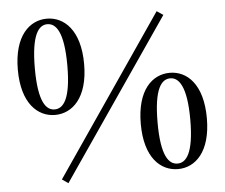

<svg xmlns="http://www.w3.org/2000/svg" viewBox="-54 -808 1055 900"><g transform="rotate(-5 474.0 -357.5)"><path d="M198 -293C279 -293 354 -360 354 -519C354 -679 279 -746 198 -746C117 -746 42 -679 42 -519C42 -360 117 -293 198 -293ZM198 -319C158 -319 122 -360 122 -519C122 -678 158 -720 198 -720C239 -720 275 -677 275 -519C275 -361 239 -319 198 -319ZM750 10C831 10 905 -57 905 -216C905 -376 831 -443 750 -443C668 -443 594 -376 594 -216C594 -57 668 10 750 10ZM750 -16C709 -16 673 -57 673 -216C673 -375 709 -417 750 -417C790 -417 827 -374 827 -216C827 -57 790 -16 750 -16ZM232 31 744 -716 714 -736 203 11Z"/></g></svg>

Font: Noto Serif CJK KR SemiBold
Style: Regular
Weight: 600
Designer: Ryoko NISHIZUKA 西塚涼子 (kana & ideographs); Frank Grießhammer (Latin, Greek & Cyrillic); Wenlong ZHANG 张文龙 (bopomofo); San
Foundry: Adobe
Version: Version 2.001;hotconv 1.1.0;makeotfexe 2.6.0